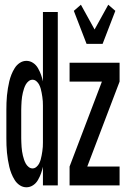

<svg xmlns="http://www.w3.org/2000/svg" viewBox="-20 -786 540 814"><path d="M92 8Q77 8 64 -0.5Q51 -9 42.5 -22.5Q34 -36 28.5 -50Q23 -64 19.5 -78.5Q16 -93 13.5 -108.5Q11 -124 9.5 -139Q8 -154 7.5 -169.5Q7 -185 7 -200V-320Q7 -335 7.5 -350.5Q8 -366 9.5 -381Q11 -396 13.5 -411.5Q16 -427 19.5 -441.5Q23 -456 28.5 -470Q34 -484 42.5 -497.5Q51 -511 64 -519.5Q77 -528 92 -528Q107 -528 120 -519.5Q133 -511 141 -497Q149 -483 154 -469Q159 -455 162 -441V-735H225V0H162V-79Q159 -65 154 -51Q149 -37 141 -23Q133 -9 120 -0.5Q107 8 92 8ZM118 -72Q127 -72 134.5 -78.5Q142 -85 146 -93Q150 -101 152.5 -109.5Q155 -118 156.5 -127Q158 -136 159.5 -145Q161 -154 161.5 -163.5Q162 -173 162 -182Q162 -191 162 -200V-320Q162 -329 162 -338Q162 -347 161.5 -356.5Q161 -366 159.5 -375Q158 -384 156.5 -393Q155 -402 152.5 -410.5Q150 -419 146 -427Q142 -435 134.5 -441.5Q127 -448 118 -448Q109 -448 101.5 -442Q94 -436 89.5 -428Q85 -420 82 -411Q79 -402 77 -393.5Q75 -385 73.5 -375.5Q72 -366 71.5 -357Q71 -348 70.5 -338.5Q70 -329 70 -320V-200Q70 -191 70.5 -181.5Q71 -172 71.5 -163Q72 -154 73.5 -144.5Q75 -135 77 -126.5Q79 -118 82 -109Q85 -100 89.5 -92Q94 -84 101.5 -78Q109 -72 118 -72ZM347 -600 293 -740 323 -766 381 -661 439 -766 469 -740 415 -600ZM275 0V-80L412 -440H275V-520H487V-440L350 -80H487V0Z"/></svg>

Font: Iosevka Term Medium
Style: Regular
Weight: 500
Monospace: yes
Designer: Belleve Invis
Foundry: Belleve Invis
Version: Version 26.3.1